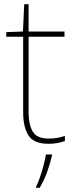

<svg xmlns="http://www.w3.org/2000/svg" viewBox="-20 -679 359 920"><path d="M212 -15Q237 -15 256 -18.5Q275 -22 291 -28V-3Q275 2 256.5 6Q238 10 212 10Q142 10 116.5 -30Q91 -70 91 -140V-503H10V-525L90 -528L96 -659H117V-528H289V-503H117V-143Q117 -82 137 -48.5Q157 -15 212 -15ZM229 67Q220 106 205.5 146Q191 186 170 221H153V215Q161 200 171 171.5Q181 143 189 112.5Q197 82 200 61H229Z"/></svg>

Font: Noto Sans Myanmar Thin
Style: Regular
Weight: 100
Designer: Monotype Design Team
Foundry: Monotype Imaging Inc.
Version: Version 2.107; ttfautohint (v1.8.4.7-5d5b)